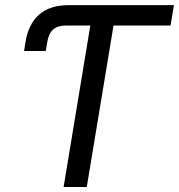

<svg xmlns="http://www.w3.org/2000/svg" viewBox="-20 -748 716 768"><path d="M76.2 -543.9 82 -580.1Q93.8 -652.3 136.7 -689.9Q179.7 -727.5 256.8 -727.5H302.2L288.6 -646H243.7Q210.9 -646 192.9 -630.1Q174.8 -614.3 168.9 -579.1L163.1 -543.9ZM288.1 -646 302.2 -727.5H675.8L662.1 -646H434.1L327.1 0H234.4L341.3 -646Z"/></svg>

Font: Inter
Style: Italic
Weight: 400
Italic angle: -9.3988°
Designer: Rasmus Andersson
Foundry: rsms
Version: Version 4.001;git-66647c0bb